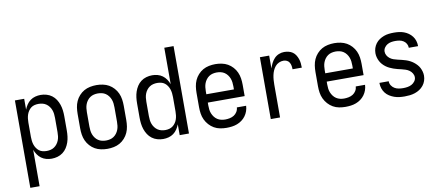

<svg xmlns="http://www.w3.org/2000/svg" viewBox="-79 -1055 3658 1590"><g transform="rotate(-10 1750.0 -260.0)"><path d="M64 215V-520H142V-429Q150 -450 163 -469.5Q176 -489 194.5 -502.5Q213 -516 235.5 -522Q258 -528 281 -528Q306 -528 330.5 -521Q355 -514 375 -499Q395 -484 408.5 -463Q422 -442 430 -418.5Q438 -395 441 -370Q444 -345 444 -320V-200Q444 -175 441 -150Q438 -125 430 -101.5Q422 -78 408.5 -57Q395 -36 375 -21Q355 -6 330.5 1Q306 8 281 8Q258 8 235.5 2Q213 -4 194.5 -17.5Q176 -31 163 -50.5Q150 -70 142 -91V215ZM251 -62Q268 -62 284.5 -66Q301 -70 315 -79.5Q329 -89 339.5 -103Q350 -117 356 -133Q362 -149 364 -166Q366 -183 366 -200V-320Q366 -337 364 -354Q362 -371 356 -387Q350 -403 339.5 -417Q329 -431 315 -440.5Q301 -450 284.5 -454Q268 -458 251 -458Q234 -458 217.5 -454Q201 -450 188 -440Q175 -430 165.5 -415.5Q156 -401 151 -385.5Q146 -370 144 -353.5Q142 -337 142 -320V-200Q142 -183 144 -166.5Q146 -150 151 -134.5Q156 -119 165.5 -104.5Q175 -90 188 -80Q201 -70 217.5 -66Q234 -62 251 -62Z M750 8Q723 8 696 2.5Q669 -3 646 -16Q623 -29 604.5 -49.5Q586 -70 575 -94.5Q564 -119 560 -146Q556 -173 556 -200V-320Q556 -347 560 -374Q564 -401 575 -425.5Q586 -450 604.5 -470.5Q623 -491 646 -504Q669 -517 696 -522.5Q723 -528 750 -528Q777 -528 804 -522.5Q831 -517 854 -504Q877 -491 895.5 -470.5Q914 -450 925 -425.5Q936 -401 940 -374Q944 -347 944 -320V-200Q944 -173 940 -146Q936 -119 925 -94.5Q914 -70 895.5 -49.5Q877 -29 854 -16Q831 -3 804 2.5Q777 8 750 8ZM750 -62Q767 -62 784 -66Q801 -70 815 -79.5Q829 -89 839.5 -103Q850 -117 856 -133Q862 -149 864 -166Q866 -183 866 -200V-320Q866 -337 864 -354Q862 -371 856 -387Q850 -403 839.5 -417Q829 -431 815 -440.5Q801 -450 784 -454Q767 -458 750 -458Q733 -458 716 -454Q699 -450 685 -440.5Q671 -431 660.5 -417Q650 -403 644 -387Q638 -371 636 -354Q634 -337 634 -320V-200Q634 -183 636 -166Q638 -149 644 -133Q650 -117 660.5 -103Q671 -89 685 -79.5Q699 -70 716 -66Q733 -62 750 -62Z M1219 8Q1194 8 1169.5 1Q1145 -6 1125 -21Q1105 -36 1091.5 -57Q1078 -78 1070 -101.5Q1062 -125 1059 -150Q1056 -175 1056 -200V-320Q1056 -345 1059 -370Q1062 -395 1070 -418.5Q1078 -442 1091.5 -463Q1105 -484 1125 -499Q1145 -514 1169.5 -521Q1194 -528 1219 -528Q1242 -528 1264.5 -522Q1287 -516 1305.5 -502.5Q1324 -489 1337 -469.5Q1350 -450 1358 -429V-735H1436V0H1358V-91Q1350 -70 1337 -50.5Q1324 -31 1305.5 -17.5Q1287 -4 1264.5 2Q1242 8 1219 8ZM1249 -62Q1266 -62 1282.5 -66.5Q1299 -71 1312 -81Q1325 -91 1334.5 -105Q1344 -119 1349 -134.5Q1354 -150 1356 -166.5Q1358 -183 1358 -200V-320Q1358 -337 1356 -353.5Q1354 -370 1349 -385.5Q1344 -401 1334.5 -415.5Q1325 -430 1312 -440Q1299 -450 1282.5 -454Q1266 -458 1249 -458Q1232 -458 1215.5 -454Q1199 -450 1185 -440.5Q1171 -431 1160.5 -417Q1150 -403 1144 -387Q1138 -371 1136 -354Q1134 -337 1134 -320V-200Q1134 -183 1136 -166Q1138 -149 1144 -133Q1150 -117 1160.5 -103Q1171 -89 1185 -79.5Q1199 -70 1215.5 -66Q1232 -62 1249 -62Z M1752 8Q1725 8 1698 3Q1671 -2 1647.5 -15.5Q1624 -29 1605.5 -49.5Q1587 -70 1575.5 -94.5Q1564 -119 1560 -146Q1556 -173 1556 -200V-320Q1556 -347 1560 -374Q1564 -401 1575 -425.5Q1586 -450 1604.5 -470.5Q1623 -491 1646 -504Q1669 -517 1696 -522.5Q1723 -528 1750 -528Q1777 -528 1804 -522.5Q1831 -517 1854 -504Q1877 -491 1895.5 -470.5Q1914 -450 1925 -425.5Q1936 -401 1940 -374Q1944 -347 1944 -320V-225H1634V-200Q1634 -183 1636 -166Q1638 -149 1644.5 -133Q1651 -117 1661.5 -103Q1672 -89 1686.5 -79.5Q1701 -70 1718 -66Q1735 -62 1752 -62Q1771 -62 1790.5 -66Q1810 -70 1826 -80Q1842 -90 1852.5 -107Q1863 -124 1864 -144H1942Q1941 -121 1933.5 -99.5Q1926 -78 1912.5 -59.5Q1899 -41 1880.5 -27.5Q1862 -14 1841 -6Q1820 2 1797 5Q1774 8 1752 8ZM1866 -295V-320Q1866 -337 1864 -354Q1862 -371 1856 -387Q1850 -403 1839.5 -417Q1829 -431 1815 -440.5Q1801 -450 1784 -454Q1767 -458 1750 -458Q1733 -458 1716 -454Q1699 -450 1685 -440.5Q1671 -431 1660.5 -417Q1650 -403 1644 -387Q1638 -371 1636 -354Q1634 -337 1634 -320V-295Z M2124 0V-520H2202V-412Q2209 -434 2219.5 -455Q2230 -476 2246 -493Q2262 -510 2284 -519Q2306 -528 2329 -528Q2348 -528 2366.5 -523.5Q2385 -519 2400 -508.5Q2415 -498 2425 -482Q2435 -466 2441 -448.5Q2447 -431 2449 -412.5Q2451 -394 2451 -375H2373Q2373 -390 2370.5 -404.5Q2368 -419 2360.5 -432Q2353 -445 2339.5 -451.5Q2326 -458 2311 -458Q2291 -458 2272.5 -449.5Q2254 -441 2241.5 -426Q2229 -411 2221 -392.5Q2213 -374 2209 -354.5Q2205 -335 2203.5 -315Q2202 -295 2202 -276V0Z M2752 8Q2725 8 2698 3Q2671 -2 2647.5 -15.5Q2624 -29 2605.5 -49.5Q2587 -70 2575.5 -94.5Q2564 -119 2560 -146Q2556 -173 2556 -200V-320Q2556 -347 2560 -374Q2564 -401 2575 -425.5Q2586 -450 2604.5 -470.5Q2623 -491 2646 -504Q2669 -517 2696 -522.5Q2723 -528 2750 -528Q2777 -528 2804 -522.5Q2831 -517 2854 -504Q2877 -491 2895.5 -470.5Q2914 -450 2925 -425.5Q2936 -401 2940 -374Q2944 -347 2944 -320V-225H2634V-200Q2634 -183 2636 -166Q2638 -149 2644.5 -133Q2651 -117 2661.5 -103Q2672 -89 2686.5 -79.5Q2701 -70 2718 -66Q2735 -62 2752 -62Q2771 -62 2790.5 -66Q2810 -70 2826 -80Q2842 -90 2852.5 -107Q2863 -124 2864 -144H2942Q2941 -121 2933.5 -99.5Q2926 -78 2912.5 -59.5Q2899 -41 2880.5 -27.5Q2862 -14 2841 -6Q2820 2 2797 5Q2774 8 2752 8ZM2866 -295V-320Q2866 -337 2864 -354Q2862 -371 2856 -387Q2850 -403 2839.5 -417Q2829 -431 2815 -440.5Q2801 -450 2784 -454Q2767 -458 2750 -458Q2733 -458 2716 -454Q2699 -450 2685 -440.5Q2671 -431 2660.5 -417Q2650 -403 2644 -387Q2638 -371 2636 -354Q2634 -337 2634 -320V-295Z M3249 8Q3227 8 3205 5.5Q3183 3 3162 -4.5Q3141 -12 3122 -24Q3103 -36 3089.5 -53.5Q3076 -71 3069 -92.5Q3062 -114 3062 -136V-139H3140V-138Q3140 -119 3150.5 -103Q3161 -87 3177 -77.5Q3193 -68 3211.5 -65Q3230 -62 3249 -62Q3267 -62 3285.5 -65Q3304 -68 3320 -76.5Q3336 -85 3347.5 -100.5Q3359 -116 3359 -134Q3359 -152 3349.5 -167.5Q3340 -183 3326 -193Q3312 -203 3295.5 -208.5Q3279 -214 3262 -218Q3245 -222 3228.5 -226Q3212 -230 3195.5 -236Q3179 -242 3163.5 -249.5Q3148 -257 3134 -267.5Q3120 -278 3108.5 -291Q3097 -304 3089 -319.5Q3081 -335 3076.5 -352Q3072 -369 3072 -386Q3072 -408 3078.5 -428.5Q3085 -449 3098 -466.5Q3111 -484 3129 -496Q3147 -508 3167 -515.5Q3187 -523 3208.5 -525.5Q3230 -528 3251 -528Q3273 -528 3294 -525.5Q3315 -523 3335.5 -515.5Q3356 -508 3373.5 -495.5Q3391 -483 3404 -466Q3417 -449 3423.5 -428Q3430 -407 3430 -386V-383H3352V-384Q3352 -402 3343 -417.5Q3334 -433 3319 -442.5Q3304 -452 3286.5 -455Q3269 -458 3251 -458Q3234 -458 3216.5 -455Q3199 -452 3184 -443Q3169 -434 3159 -419Q3149 -404 3149 -386Q3149 -369 3158 -353.5Q3167 -338 3181 -327.5Q3195 -317 3211.5 -311.5Q3228 -306 3245 -302Q3262 -298 3279 -294Q3296 -290 3312.5 -284.5Q3329 -279 3344.5 -271Q3360 -263 3373.5 -252.5Q3387 -242 3399 -229Q3411 -216 3419 -200.5Q3427 -185 3431.5 -168Q3436 -151 3436 -134Q3436 -112 3429 -91Q3422 -70 3408 -52.5Q3394 -35 3375.5 -23Q3357 -11 3336 -4Q3315 3 3293 5.5Q3271 8 3249 8Z"/></g></svg>

Font: Iosevka www.saffi
Style: Regular
Weight: 400
Monospace: yes
Designer: Belleve Invis
Foundry: Belleve Invis
Version: Version 22.0.2; ttfautohint (v1.8.3)